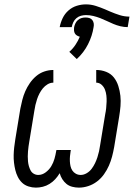

<svg xmlns="http://www.w3.org/2000/svg" viewBox="-20 -850 640 878"><path d="M144 8Q127 8 110 2.5Q93 -3 81 -14.5Q69 -26 61.5 -41Q54 -56 50 -72.5Q46 -89 44 -106.5Q42 -124 42.5 -141.5Q43 -159 45 -177Q47 -195 50 -213L73 -353Q77 -373 82 -393Q87 -413 95.5 -432.5Q104 -452 116.5 -470Q129 -488 145.5 -502Q162 -516 182.5 -523Q203 -530 224 -530V-472Q210 -472 197.5 -464.5Q185 -457 176 -446Q167 -435 160.5 -422.5Q154 -410 149.5 -396.5Q145 -383 142 -370Q139 -357 137 -343L114 -203Q112 -192 110.5 -180.5Q109 -169 108 -157.5Q107 -146 107 -135Q107 -124 108 -112.5Q109 -101 112 -90.5Q115 -80 120 -70.5Q125 -61 134.5 -55.5Q144 -50 155 -50Q173 -50 189 -62Q205 -74 214.5 -90Q224 -106 229 -123.5Q234 -141 237 -159L238 -164H304L303 -159Q301 -147 300 -135.5Q299 -124 299.5 -112.5Q300 -101 302.5 -90Q305 -79 311 -70Q317 -61 327 -55.5Q337 -50 349 -50Q363 -50 376.5 -58Q390 -66 399 -78Q408 -90 414.5 -103.5Q421 -117 425.5 -131Q430 -145 433 -158.5Q436 -172 438 -187L461 -327Q464 -341 465.5 -355.5Q467 -370 467.5 -384.5Q468 -399 466.5 -413Q465 -427 460 -440Q455 -453 444.5 -462.5Q434 -472 420 -472V-530Q444 -530 465.5 -521.5Q487 -513 500.5 -496Q514 -479 521 -457Q528 -435 530.5 -412Q533 -389 531 -365Q529 -341 525 -317L502 -177Q498 -155 492.5 -134Q487 -113 478 -92.5Q469 -72 455.5 -53Q442 -34 423.5 -20Q405 -6 383.5 1Q362 8 341 8Q325 8 310 4Q295 0 284 -9Q273 -18 265 -30.5Q257 -43 253 -58Q244 -43 232.5 -30.5Q221 -18 206.5 -9Q192 0 176 4Q160 8 144 8ZM253 -726Q257 -747 266.5 -767Q276 -787 293 -802Q310 -817 331 -823.5Q352 -830 373 -830Q396 -830 418 -823Q440 -816 461 -807L484 -797Q505 -788 527 -781Q549 -774 572 -774L564 -726Q547 -726 530.5 -730Q514 -734 498.5 -740.5Q483 -747 468.5 -754Q454 -761 438.5 -767Q423 -773 406.5 -777Q390 -781 373 -781Q362 -781 350.5 -778Q339 -775 329.5 -767Q320 -759 315 -748Q310 -737 308 -726ZM331 -580 297 -613Q313 -627 325 -645Q337 -663 345 -682Q338 -684 332 -687.5Q326 -691 322.5 -697Q319 -703 318.5 -710.5Q318 -718 319 -726Q321 -735 325 -743.5Q329 -752 336.5 -758.5Q344 -765 353 -767.5Q362 -770 371 -770Q380 -770 388.5 -767.5Q397 -765 402 -758.5Q407 -752 408.5 -743.5Q410 -735 408 -726Q402 -686 382.5 -647.5Q363 -609 331 -580Z"/></svg>

Font: Iosevka Curly Slab LtExObl
Style: Regular
Weight: 300
Width: 7
Italic angle: -9°
Monospace: yes
Designer: Belleve Invis
Foundry: Belleve Invis
Version: Version 11.1.0; ttfautohint (v1.8.3)